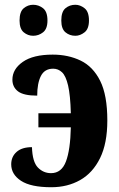

<svg xmlns="http://www.w3.org/2000/svg" viewBox="-20 -775 497 805"><path d="M296 -625Q272 -625 254.5 -639.5Q237 -654 237 -689Q237 -726 254.5 -740.5Q272 -755 296 -755Q316 -755 334.5 -740.5Q353 -726 353 -689Q353 -654 334.5 -639.5Q316 -625 296 -625ZM119 -625Q97 -625 79.5 -639.5Q62 -654 62 -689Q62 -726 79.5 -740.5Q97 -755 119 -755Q142 -755 160.5 -740.5Q179 -726 179 -689Q179 -654 160.5 -639.5Q142 -625 119 -625ZM195 10Q109 10 68 -17Q27 -44 27 -86Q27 -118 49.5 -138Q72 -158 114 -158Q116 -96 139 -72.5Q162 -49 194 -49Q238 -49 256.5 -98Q275 -147 277 -241H141V-300H277Q275 -376 265.5 -416.5Q256 -457 240 -472Q224 -487 203 -487Q167 -487 151.5 -456.5Q136 -426 136 -374Q79 -374 55.5 -392Q32 -410 32 -441Q32 -485 75.5 -515.5Q119 -546 201 -546Q266 -546 318 -521Q370 -496 400 -436Q430 -376 430 -270Q430 -174 399.5 -112Q369 -50 316 -20Q263 10 195 10Z"/></svg>

Font: Noto Serif ExtraCondensed ExtraBold
Style: Regular
Weight: 800
Width: 2
Designer: Monotype Design Team
Foundry: Monotype Imaging Inc.
Version: Version 2.013; ttfautohint (v1.8.4.7-5d5b)